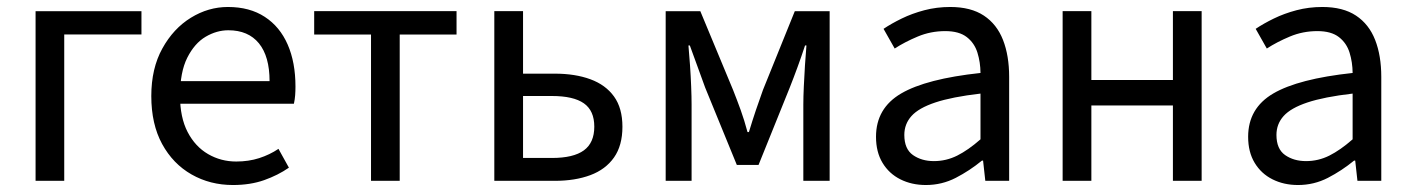

<svg xmlns="http://www.w3.org/2000/svg" viewBox="-20 -518 4048 550"><path d="M81.9 0V-486H385.2V-419.3H164V0Z M647.4 12Q581.8 12 528.7 -18.3Q475.5 -48.6 444.4 -105.5Q413.4 -162.5 413.4 -242.9Q413.4 -322.1 445.1 -379.2Q476.7 -436.4 526.8 -467.2Q576.8 -498 632.9 -498Q695.3 -498 738.5 -469.7Q781.8 -441.5 804.1 -390.3Q826.4 -339.2 826.4 -270Q826.4 -257.5 825.5 -245.2Q824.6 -232.9 821.9 -220.8H472.3V-285.6H752.2Q752.2 -356.4 721.7 -393.9Q691.1 -431.3 634.1 -431.3Q600.7 -431.3 569 -412.7Q537.3 -394 516.5 -352.8Q495.7 -311.5 495.7 -243.7Q495.7 -181.8 517.4 -139.9Q539.2 -98 576.1 -76.6Q612.9 -55.3 656.7 -55.3Q692.2 -55.3 722.4 -65Q752.7 -74.8 777.7 -91.6L807.6 -37.7Q776.3 -16 736.7 -2Q697.1 12 647.4 12Z M1042.8 0V-419.1H880V-486.1H1287.8V-419.1H1125V0Z M1396 0V-486.1H1478.3V-307H1569.6Q1627.4 -307 1671.1 -291Q1714.8 -275 1738.9 -241.6Q1763 -208.2 1763 -154.9Q1763 -101.2 1738.9 -66.9Q1714.8 -32.6 1671.1 -16.3Q1627.4 0 1569.6 0ZM1478.3 -65.5H1561Q1622.7 -65.5 1652.6 -87.3Q1682.4 -109.1 1682.4 -155.2Q1682.4 -201 1652.6 -222Q1622.7 -243 1561 -243H1478.3Z M1886.9 0V-486H1986.1L2079.9 -260.4Q2091.2 -231.9 2101.8 -202.7Q2112.3 -173.6 2121.3 -139.7H2125.3Q2135.6 -173.6 2145.4 -202.7Q2155.2 -231.9 2165.6 -260.4L2256.8 -486H2356.6V0H2281.2V-218.4Q2281.2 -240.7 2282.6 -270.3Q2284 -299.9 2285.9 -331Q2287.9 -362.2 2290.1 -387.7H2286.1Q2276.1 -357.1 2264.7 -326Q2253.3 -294.8 2242.3 -267.1L2152.9 -45.5H2090.7L2000 -267.1Q1990 -294.8 1978.6 -326Q1967.1 -357.1 1956.1 -387.7H1952.1Q1954.4 -362.2 1956.6 -331Q1958.8 -299.9 1959.9 -270.3Q1961.1 -240.7 1961.1 -218.4V0Z M2632.3 12Q2591.6 12 2559.2 -4.3Q2526.8 -20.5 2508.1 -51.5Q2489.4 -82.4 2489.4 -126.2Q2489.4 -208 2561.4 -250.2Q2633.4 -292.3 2788.7 -309Q2788.5 -339.5 2780 -367Q2771.5 -394.6 2749.5 -411.7Q2727.4 -428.9 2687.9 -428.9Q2646.1 -428.9 2609.1 -413.4Q2572 -397.9 2542.9 -379L2511 -435.4Q2533.3 -450.4 2563 -464.9Q2592.7 -479.4 2627.9 -488.7Q2663.1 -498 2702.1 -498Q2761.2 -498 2798.4 -473.3Q2835.6 -448.6 2853.2 -403.6Q2870.8 -358.6 2870.8 -297.7V0H2802.5L2796.1 -57.9H2792.8Q2757.7 -29.1 2717.8 -8.5Q2677.9 12 2632.3 12ZM2655.2 -56.5Q2690.6 -56.5 2722.1 -72.3Q2753.6 -88.1 2788.7 -118.9V-249.9Q2707 -240.4 2659.3 -224.5Q2611.6 -208.6 2591 -185.6Q2570.5 -162.7 2570.5 -131.5Q2570.5 -91.2 2595.3 -73.8Q2620.1 -56.5 2655.2 -56.5Z M3024 0V-486.1H3106.3V-288.8H3339.9V-486.1H3422.2V0H3339.9V-215.9H3106.3V0Z M3698.3 12Q3657.6 12 3625.2 -4.3Q3592.8 -20.5 3574.1 -51.5Q3555.4 -82.4 3555.4 -126.2Q3555.4 -208 3627.4 -250.2Q3699.4 -292.3 3854.7 -309Q3854.5 -339.5 3846 -367Q3837.5 -394.6 3815.5 -411.7Q3793.4 -428.9 3753.9 -428.9Q3712.1 -428.9 3675.1 -413.4Q3638 -397.9 3608.9 -379L3577 -435.4Q3599.3 -450.4 3629 -464.9Q3658.7 -479.4 3693.9 -488.7Q3729.1 -498 3768.1 -498Q3827.2 -498 3864.4 -473.3Q3901.6 -448.6 3919.2 -403.6Q3936.8 -358.6 3936.8 -297.7V0H3868.5L3862.1 -57.9H3858.8Q3823.7 -29.1 3783.8 -8.5Q3743.9 12 3698.3 12ZM3721.2 -56.5Q3756.6 -56.5 3788.1 -72.3Q3819.6 -88.1 3854.7 -118.9V-249.9Q3773 -240.4 3725.3 -224.5Q3677.6 -208.6 3657 -185.6Q3636.5 -162.7 3636.5 -131.5Q3636.5 -91.2 3661.3 -73.8Q3686.1 -56.5 3721.2 -56.5Z"/></svg>

Font: Source Sans 3
Style: Regular
Weight: 200
Designer: Paul D. Hunt
Foundry: Adobe
Version: Version 3.046;hotconv 1.0.118;makeotfexe 2.5.65603